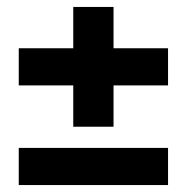

<svg xmlns="http://www.w3.org/2000/svg" viewBox="-20 -533 538 553"><path d="M191 -168V-287H34V-394H191V-513H307V-394H464V-287H307V-168ZM34 0V-107H464V0Z"/></svg>

Font: Rokkitt SemiBold ExtraBold
Style: Regular
Weight: 800
Version: Version 3.103